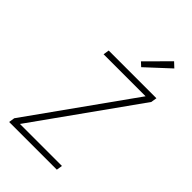

<svg xmlns="http://www.w3.org/2000/svg" viewBox="-283 -1068 1167 1167"><g transform="rotate(45 300.0 -485.0)"><path d="M39 0 45 -38 515 -697H154L160 -735H570L564 -697L94 -38H455L449 0ZM371 -803 345 -827 487 -970 519 -940Z"/></g></svg>

Font: Iosevka XLt Ex Obl
Style: Regular
Weight: 200
Width: 7
Italic angle: -9°
Monospace: yes
Designer: Belleve Invis
Foundry: Belleve Invis
Version: Version 32.5.0; ttfautohint (v1.8.4)